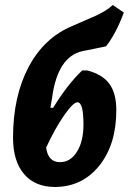

<svg xmlns="http://www.w3.org/2000/svg" viewBox="-20 -738 514 766"><path d="M200 8Q120 8 76 -43.5Q32 -95 32 -189Q32 -353 94 -470.5Q156 -588 270 -635L364 -676Q405 -695 430 -718L474 -688Q444 -606 403 -553L309 -534Q210 -512 188 -349L181 -308H192Q250 -402 308 -457H328Q389 -441 416.5 -403.5Q444 -366 444 -298Q444 -162 376.5 -77.5Q309 7 200 8ZM289 -330Q272 -330 235 -276.5Q198 -223 164 -149Q172 -91 219 -91Q261 -91 287 -132.5Q313 -174 313 -241Q313 -330 289 -330Z"/></svg>

Font: Alegreya Sans SC ExtraBold
Style: Italic
Weight: 800
Italic angle: -7°
Designer: Juan Pablo del Peral
Foundry: Huerta Tipografica
Version: Version 2.007